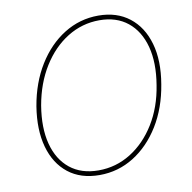

<svg xmlns="http://www.w3.org/2000/svg" viewBox="-82 -819 912 912"><g transform="rotate(-10 373.5 -363.5)"><path d="M688.9 -363.6Q670.8 -252.5 619 -168.3Q567.1 -84.2 491.7 -37.1Q416.2 9.9 326.7 9.9Q235.4 9.9 175.6 -37.3Q115.8 -84.5 92.3 -168.7Q68.9 -252.8 86.6 -363.6Q105.5 -474.8 157.5 -558.9Q209.5 -643.1 285.2 -690.2Q360.8 -737.2 450.3 -737.2Q539.4 -737.2 599.6 -690.3Q659.8 -643.5 683.9 -559.5Q708.1 -475.5 688.9 -363.6ZM666.2 -363.6Q683.9 -469.5 663 -548.3Q642 -627.1 587.9 -670.8Q533.7 -714.5 451.7 -714.5Q368.3 -714.5 297.2 -670.5Q226.2 -626.4 177 -547.4Q127.8 -468.4 109.4 -363.6Q92 -258.2 112.6 -179.3Q133.2 -100.5 187.7 -56.6Q242.2 -12.8 325.3 -12.8Q409.8 -12.8 481 -57.2Q552.2 -101.6 601 -180.6Q649.9 -259.6 666.2 -363.6Z"/></g></svg>

Font: Inter UI Thin
Style: Italic
Weight: 100
Italic angle: -9.39999°
Designer: Rasmus Andersson
Foundry: rsms
Version: 3.2;8d6f07862